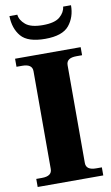

<svg xmlns="http://www.w3.org/2000/svg" viewBox="-101 -981 596 1032"><g transform="rotate(-10 197.0 -465.5)"><path d="M28 -931H71Q74 -901 103 -876.5Q132 -852 197 -852Q262 -852 290 -876Q318 -900 321 -931H364Q364 -866 327.5 -821.5Q291 -777 197 -777Q102 -777 65.5 -820Q29 -863 28 -931ZM18 -44H49Q104 -44 104 -83V-617Q104 -656 49 -656H18V-700H376V-656H345Q290 -656 290 -617V-83Q290 -44 345 -44H376V0H18Z"/></g></svg>

Font: Taviraj
Style: Bold
Weight: 700
Designer: Katatrad Team
Foundry: CadsonDemak
Version: Version 1.001